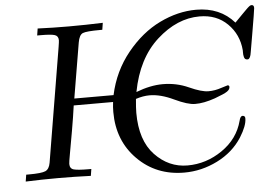

<svg xmlns="http://www.w3.org/2000/svg" viewBox="-51 -774 1230 866"><g transform="rotate(-5 564.0 -341.5)"><path d="M33.2 0 38.1 -30.8H49.8Q107.9 -30.8 125.5 -38.8Q143.1 -46.9 147.9 -75.2L233.9 -591.8Q237.8 -615.7 237.8 -622.1Q237.8 -641.1 221.9 -646.5Q206.1 -651.9 158.2 -651.9H142.1L147 -683.1Q217.8 -680.2 288.1 -680.2Q366.2 -680.2 441.9 -683.1L437 -651.9H428.2Q365.2 -651.9 348.6 -645Q332 -638.2 326.2 -604L284.2 -354H461.9Q484.9 -460.9 551.5 -543Q618.2 -625 700.7 -665Q783.2 -705.1 866.2 -705.1Q974.1 -705.1 1038.1 -631.8Q1046.9 -640.6 1055.9 -649.9Q1064.9 -659.2 1070.6 -665Q1076.2 -670.9 1082.5 -677Q1088.9 -683.1 1092 -686.5Q1095.2 -689.9 1099.1 -693.4Q1103 -696.8 1105 -698.5Q1106.9 -700.2 1109.4 -701.7Q1111.8 -703.1 1113.5 -703.6Q1115.2 -704.1 1117.2 -704.1Q1128.4 -704.1 1127.9 -689.9Q1127.9 -687 1122.6 -654.1Q1117.2 -621.1 1108.2 -568.6Q1099.1 -516.1 1095.2 -493.2Q1091.3 -464.4 1080.1 -461.9H1076.2Q1071.3 -461.9 1067.6 -464.8Q1064 -467.8 1062.5 -473.9Q1061 -480 1060.5 -484.4Q1060.1 -488.8 1060.1 -495.8Q1060.1 -502.9 1060.1 -504.9Q1054.2 -576.7 1005.1 -625.2Q956.1 -673.8 878.9 -673.8Q776.9 -673.8 685.5 -591.3Q594.2 -508.8 565.9 -358.9Q630.9 -383.8 687 -383.8Q749 -383.8 804 -358.9Q858.9 -334 890.1 -334Q919.9 -334 949.2 -344.2L978 -353Q985.8 -353 985.8 -345.2Q985.8 -334 972.9 -325Q960 -315.9 916 -299.8Q864.3 -281.7 825.2 -282.2Q792 -282.2 732.4 -310.5Q672.9 -338.9 623 -338.9Q594.2 -338.9 561 -328.1Q557.1 -286.1 557.1 -265.1Q557.1 -140.1 619.6 -74.5Q682.1 -8.8 767.1 -8.8Q852.1 -8.8 924.6 -58.8Q997.1 -108.9 1018.1 -189Q1022.9 -210 1033.2 -210Q1045.4 -210 1044.9 -196.8Q1044.9 -164.6 1013.2 -113.8Q972.2 -49.8 900.1 -13.9Q828.1 22 750 22Q623 22 538.6 -63Q454.1 -147.9 454.1 -277.8Q454.1 -299.8 457 -323.2H278.8Q272 -273.4 261 -210.2Q250 -147 242.9 -108.4Q235.8 -69.8 235.8 -62Q235.8 -41 253.4 -35.9Q271 -30.8 320.8 -30.8H333L328.1 0Q253.9 -2.9 181.2 -2.9Q106.4 -2.9 33.2 0Z"/></g></svg>

Font: CMU Serif Extra
Style: RomanSlanted
Weight: 500
Italic angle: -9.46001°
Version: Version 0.7.0